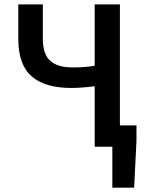

<svg xmlns="http://www.w3.org/2000/svg" viewBox="-20 -674 666 882"><path d="M496.1 188V0H415V-277.8Q353 -270 306.2 -270Q187 -270 125.5 -323.2Q64 -376.5 64 -496.1V-653.8H176.8V-496.1Q176.8 -424.8 210.9 -394.5Q245.1 -364.3 311 -364.3Q377 -364.3 415 -372.1V-653.8H530.8V-98.1H606.9V-25.9L596.2 188Z"/></svg>

Font: SourceSansPro-Semibold
Style: Regular
Weight: 600
Designer: Paul D. Hunt
Foundry: Adobe Systems Incorporated
Version: Version 2.020;PS 2.0;hotconv 1.0.86;makeotf.lib2.5.63406